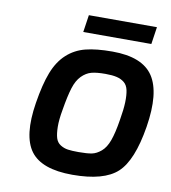

<svg xmlns="http://www.w3.org/2000/svg" viewBox="-78 -738 723 811"><g transform="rotate(10 284.0 -333.0)"><path d="M227 -597 238 -671H530L519 -597ZM82 -267Q95 -349 115 -400.5Q135 -452 169 -483Q203 -514 248.5 -525.5Q294 -537 363 -537Q492 -537 538 -467.5Q584 -398 560 -249Q536 -101 478.5 -48Q421 5 286 5Q154 5 106.5 -59Q59 -123 82 -267ZM198 -258Q190 -214 190.5 -184Q191 -154 196.5 -136Q202 -118 217 -108.5Q232 -99 249.5 -96.5Q267 -94 295 -94Q332 -94 352 -98Q372 -102 391.5 -118.5Q411 -135 423 -168Q435 -201 444 -258Q452 -304 453 -335Q454 -366 449.5 -387Q445 -408 431.5 -419Q418 -430 399 -434.5Q380 -439 350 -439Q312 -439 290 -433Q268 -427 249 -408Q230 -389 219 -354Q208 -319 198 -258Z"/></g></svg>

Font: Exo
Style: DemiBoldItalic
Weight: 600
Designer: Natanael Gama
Version: Version 1